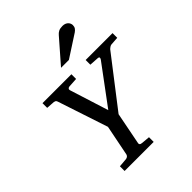

<svg xmlns="http://www.w3.org/2000/svg" viewBox="-252 -1071 1215 1215"><g transform="rotate(-45 355.5 -463.5)"><path d="M654.8 -625Q647.5 -624 640.1 -618.9Q632.8 -613.8 628.9 -609.9L375 -280.8L333 -65.9Q330.6 -58.6 335 -53.2Q339.4 -47.9 352.1 -46.9L408.2 -42V0H147.9V-42L206.1 -46.9Q214.8 -47.9 221.2 -52.5Q227.5 -57.1 230 -65.9L271 -272L159.2 -609.9Q155.8 -619.6 150.6 -621.8Q145.5 -624 140.1 -625L84 -628.9V-670.9H342.8V-628.9L278.8 -625Q270.5 -624 266.4 -618.7Q262.2 -613.3 265.1 -605L347.2 -345.2L540 -605Q542 -608.4 543.5 -611.8Q544.9 -615.2 544.4 -617.9Q543.9 -620.6 541.3 -622.6Q538.6 -624.5 532.2 -625L470.2 -628.9V-670.9H710.9V-628.9ZM569.3 -884.3Q569.3 -870.1 563 -860.6Q556.6 -851.1 545.4 -843.3L395.5 -746.1H325.2L461.4 -902.3Q466.3 -908.2 471.7 -912.6Q477.1 -917 483.6 -920.4Q490.2 -923.8 498.8 -925.5Q507.3 -927.2 518.6 -927.2Q531.7 -927.2 541.3 -923.3Q550.8 -919.4 556.9 -913.3Q563 -907.2 566.2 -899.4Q569.3 -891.6 569.3 -884.3Z"/></g></svg>

Font: Charis SIL Phon
Style: Italic
Weight: 400
Italic angle: -11°
Foundry: SIL International
Version: Version 5.000